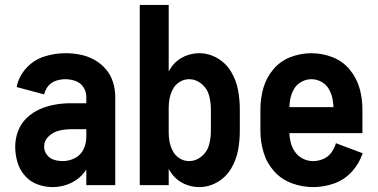

<svg xmlns="http://www.w3.org/2000/svg" viewBox="-20 -755 1540 783"><path d="M195 8Q163 8 133 -3Q103 -14 81.5 -38.5Q60 -63 51 -94Q42 -125 42 -157Q42 -189 53.5 -220Q65 -251 89 -274Q113 -297 143 -310Q173 -323 205 -328.5Q237 -334 270 -334H332V-360Q332 -381 320.5 -399Q309 -417 288.5 -424.5Q268 -432 247 -432Q228 -432 209 -426Q190 -420 177 -404.5Q164 -389 160 -370L48 -400Q56 -443 87 -477Q118 -511 160.5 -524.5Q203 -538 247 -538Q278 -538 308 -532Q338 -526 365 -511Q392 -496 412 -472.5Q432 -449 441 -419.5Q450 -390 450 -360V0H332V-64L326 -55Q303 -24 268 -8Q233 8 195 8ZM236 -98Q262 -98 286 -110.5Q310 -123 321 -147Q332 -171 332 -196V-228H270Q246 -228 222 -222.5Q198 -217 179 -199.5Q160 -182 160 -157Q160 -139 171 -124Q182 -109 200 -103.5Q218 -98 236 -98Z M792 8Q761 8 732 -5Q703 -18 683 -43Q675 -54 668 -66V0H550V-735H668V-464Q675 -476 683 -487Q703 -512 732 -525Q761 -538 792 -538Q832 -538 867 -517.5Q902 -497 922.5 -462.5Q943 -428 950.5 -389Q958 -350 958 -310V-220Q958 -180 950.5 -141Q943 -102 922.5 -67.5Q902 -33 867 -12.5Q832 8 792 8ZM751 -98Q779 -98 802 -117Q825 -136 832.5 -164Q840 -192 840 -220V-310Q840 -338 832.5 -366Q825 -394 802 -413Q779 -432 751 -432Q730 -432 712 -420.5Q694 -409 684.5 -390.5Q675 -372 671 -351Q668 -333 668 -315V-215Q668 -197 671 -179Q675 -158 684.5 -139.5Q694 -121 712 -109.5Q730 -98 751 -98Z M1257 8Q1213 8 1170.5 -7.5Q1128 -23 1098 -56.5Q1068 -90 1055 -133Q1042 -176 1042 -220V-310Q1042 -354 1054 -396Q1066 -438 1094.5 -472Q1123 -506 1164.5 -522Q1206 -538 1250 -538Q1294 -538 1335.5 -522Q1377 -506 1405.5 -472Q1434 -438 1446 -396Q1458 -354 1458 -310V-212H1160Q1161 -194 1165 -176Q1170 -155 1182.5 -136.5Q1195 -118 1215 -108Q1235 -98 1257 -98Q1278 -98 1298 -106.5Q1318 -115 1331 -132.5Q1344 -150 1350 -171L1459 -130Q1445 -88 1415 -55Q1385 -22 1343 -7Q1301 8 1257 8ZM1160 -318H1340Q1339 -335 1336 -352Q1332 -373 1321 -392Q1310 -411 1290.5 -421.5Q1271 -432 1250 -432Q1229 -432 1209.5 -421.5Q1190 -411 1179 -392Q1168 -373 1164 -352Q1161 -335 1160 -318Z"/></svg>

Font: Iosevka SS01
Style: Bold
Weight: 700
Monospace: yes
Designer: Belleve Invis
Foundry: Belleve Invis
Version: 2.3.3; ttfautohint (v1.8.3)